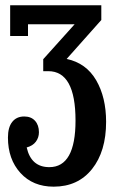

<svg xmlns="http://www.w3.org/2000/svg" viewBox="-20 -700 445 720"><path d="M359.9 -680.2V-625L230 -479Q303.2 -463.4 340.6 -399.2Q377.9 -335 377.9 -243.2Q377.9 -132.3 325.2 -66.2Q272.5 0 181.2 0Q103.5 0 56.6 -51.5Q9.8 -103 9.8 -184.1Q9.8 -222.7 25.9 -242.9Q42 -263.2 70.8 -263.2Q96.7 -263.2 111.3 -247.1Q126 -231 126 -204.1Q126 -184.1 114.5 -168.7Q103 -153.3 80.1 -147Q96.7 -73.2 165 -73.2Q263.2 -73.2 263.2 -248Q263.2 -433.1 161.1 -433.1H142.1V-478L259.8 -608.9H85V-564.9H18.1V-680.2Z"/></svg>

Font: Margherita Bold
Style: Regular
Weight: 700
Designer: James Puckett
Foundry: Dunwich Type Founders
Version: Version 1.008;hotconv 1.0.109;makeotfexe 2.5.65596